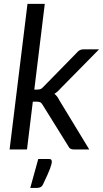

<svg xmlns="http://www.w3.org/2000/svg" viewBox="-20 -756 521 971"><path d="M28.5 0ZM206.5 -736.5 153.5 -303H168.5Q179 -303 185.5 -305.8Q192 -308.5 199.5 -317L367.5 -488.5Q374.5 -497 382.5 -501.8Q390.5 -506.5 402 -506.5H481L285.5 -308Q270.5 -290.5 255 -281.5Q263 -275.5 268.8 -267.8Q274.5 -260 279.5 -250L431.5 0H355Q344 0 336.8 -3.8Q329.5 -7.5 325 -17.5L196 -225Q190 -235.5 183.5 -238.8Q177 -242 163 -242H146L116.5 0H28.5L119 -736.5ZM227.5 48Q236.5 48 239.2 52Q242 56 242 61Q242 66.5 240 75Q238 83.5 233 97Q228 110.5 219.2 130Q210.5 149.5 197.5 176.5Q192 187.5 184 191Q176 194.5 164 194.5H133L173.5 48Z"/></svg>

Font: Lato
Style: Italic
Weight: 400
Italic angle: -7°
Designer: Lukasz Dziedzic
Foundry: tyPoland Lukasz Dziedzic
Version: Version 2.007; 2014-02-27